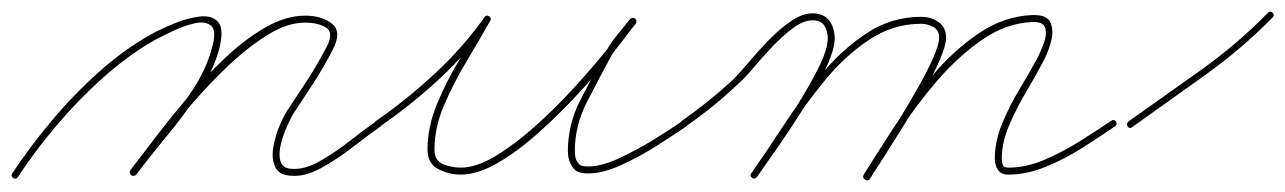

<svg xmlns="http://www.w3.org/2000/svg" viewBox="-26 -290 2216 331"><path d="M-5 9Q24 -35 62 -80.5Q100 -126 143.5 -165Q187 -204 233 -230Q249 -239 273 -249Q297 -259 318.5 -261.5Q340 -264 350.5 -251.5Q361 -239 351 -202Q340 -165 315.5 -128Q291 -91 262 -56Q233 -21 209 11Q205 15 200 12Q196 8 199 3Q223 -27 251.5 -61.5Q280 -96 304.5 -132.5Q329 -169 339 -206Q348 -236 338.5 -245Q329 -254 310.5 -250Q292 -246 272 -236.5Q252 -227 239 -220Q194 -194 151 -155.5Q108 -117 70.5 -72.5Q33 -28 5 15Q2 20 -3 17Q-8 14 -5 9ZM199 3Q216 -19 241.5 -52.5Q267 -86 298 -122.5Q329 -159 363 -191Q397 -223 432 -243Q467 -263 500 -263Q529 -263 546.5 -249Q564 -235 547 -203Q532 -174 514.5 -147Q497 -120 479 -93Q475 -86 468.5 -71.5Q462 -57 458 -40.5Q454 -24 457.5 -12Q461 0 476 1Q499 3 526 -12.5Q553 -28 579 -48.5Q605 -69 624 -82Q628 -85 632 -80Q635 -76 630 -72Q610 -58 583 -37Q556 -16 528 -0.5Q500 15 476 13Q455 12 448.5 -2Q442 -16 445 -35Q448 -54 455.5 -72Q463 -90 469 -99Q487 -126 504.5 -153Q522 -180 537 -209Q550 -234 536 -242.5Q522 -251 500 -251Q470 -251 436.5 -230.5Q403 -210 369.5 -178.5Q336 -147 305 -111Q274 -75 249 -42.5Q224 -10 209 11Q205 15 200 12Q196 8 199 3Z M621 -74Q618 -79 623 -82Q675 -118 723.5 -163Q772 -208 809 -260Q812 -265 817 -262Q822 -259 819 -254Q801 -222 778.5 -184.5Q756 -147 739.5 -108.5Q723 -70 723 -32Q723 -13 738 -7Q753 -1 768 -1Q795 -1 827.5 -20.5Q860 -40 895 -71Q930 -102 962 -137Q994 -172 1020 -204Q1046 -236 1060 -256Q1063 -261 1068 -258Q1073 -254 1070 -249Q1059 -236 1048 -222.5Q1037 -209 1028 -194Q1028 -194 1028 -194Q1028 -194 1028 -194Q1028 -194 1028 -194Q1028 -194 1028 -194Q1008 -157 986.5 -115.5Q965 -74 965 -30Q965 -19 968 -13Q968 -13 968 -13Q968 -13 968 -13Q968 -13 968 -13Q968 -13 968 -13Q972 -6 976 -4.5Q980 -3 988 -3Q1011 -3 1042 -17.5Q1073 -32 1103 -50.5Q1133 -69 1151 -82Q1155 -85 1159 -80Q1162 -76 1157 -72Q1138 -59 1107.5 -39.5Q1077 -20 1045 -5.5Q1013 9 988 9Q977 9 970 6Q963 3 958 -7Q958 -7 958 -7Q958 -7 958 -7Q958 -7 958 -7Q958 -7 958 -7Q953 -16 953 -30Q953 -76 975 -118.5Q997 -161 1018 -200Q1018 -200 1018 -200Q1018 -200 1018 -200Q1018 -200 1018 -200Q1018 -200 1018 -200Q1026 -215 1037.5 -229Q1049 -243 1060 -257Q1064 -261 1069 -258Q1073 -254 1070 -250Q1054 -228 1028 -195Q1002 -162 969 -126.5Q936 -91 900.5 -59.5Q865 -28 831 -8.5Q797 11 768 11Q748 11 729.5 1.5Q711 -8 711 -32Q711 -71 727.5 -111Q744 -151 767 -188.5Q790 -226 809 -260Q812 -265 817 -262Q822 -258 819 -254Q781 -200 732 -154.5Q683 -109 629 -72Q624 -69 621 -74Z M1148 -74Q1145 -78 1150 -82Q1197 -115 1237 -152Q1249 -164 1265 -183Q1281 -202 1299.5 -221Q1318 -240 1337.5 -253.5Q1357 -267 1375 -267Q1394 -267 1403.5 -254.5Q1413 -242 1413 -224Q1413 -204 1397 -171Q1381 -138 1358 -101.5Q1335 -65 1313 -33.5Q1291 -2 1279 15Q1275 20 1271 17Q1266 13 1269 9Q1281 -8 1302.5 -39Q1324 -70 1346.5 -105.5Q1369 -141 1385 -173Q1401 -205 1401 -224Q1401 -237 1395 -246Q1389 -255 1375 -255Q1359 -255 1341 -241.5Q1323 -228 1305 -209Q1287 -190 1271.5 -171.5Q1256 -153 1245 -144Q1204 -105 1156 -72Q1152 -69 1148 -74ZM1269 9Q1295 -28 1325 -74Q1355 -120 1390.5 -162.5Q1426 -205 1468.5 -233Q1511 -261 1562 -261Q1579 -261 1592 -252Q1605 -243 1605 -225Q1605 -212 1594.5 -187.5Q1584 -163 1567.5 -133.5Q1551 -104 1532.5 -74.5Q1514 -45 1498.5 -20.5Q1483 4 1474 17Q1471 22 1466 19Q1461 16 1464 11Q1472 -2 1487.5 -25.5Q1503 -49 1521 -78.5Q1539 -108 1555.5 -137Q1572 -166 1582.5 -189.5Q1593 -213 1593 -225Q1593 -238 1583 -243.5Q1573 -249 1562 -249Q1514 -249 1472.5 -221.5Q1431 -194 1396.5 -152Q1362 -110 1333 -65Q1304 -20 1279 15Q1275 20 1271 17Q1266 13 1269 9ZM1463 11Q1485 -24 1515 -70.5Q1545 -117 1582 -160.5Q1619 -204 1662 -233Q1705 -262 1753 -264Q1779 -265 1785 -251Q1791 -237 1786 -218.5Q1781 -200 1773 -185Q1760 -160 1743 -131.5Q1726 -103 1713.5 -73.5Q1701 -44 1701 -16Q1701 -10 1703 -5.5Q1705 -1 1712 -1Q1743 -1 1774.5 -14.5Q1806 -28 1835.5 -46.5Q1865 -65 1890 -82Q1895 -85 1898 -80Q1901 -75 1896 -72Q1871 -55 1840.5 -35.5Q1810 -16 1777 -2.5Q1744 11 1712 11Q1700 11 1694.5 3Q1689 -5 1689 -16Q1689 -46 1701.5 -76.5Q1714 -107 1731.5 -136Q1749 -165 1763 -191Q1768 -201 1773.5 -215.5Q1779 -230 1776 -241.5Q1773 -253 1753 -252Q1708 -250 1666.5 -221Q1625 -192 1588.5 -149.5Q1552 -107 1523 -61.5Q1494 -16 1474 18Q1471 23 1466 20Q1460 17 1463 11Z M1918 -72Q1915 -77 1920 -81Q1981 -124 2044 -169Q2107 -214 2160 -268Q2164 -272 2168 -268Q2172 -264 2168 -260Q2115 -206 2051.5 -160.5Q1988 -115 1926 -71Q1922 -67 1918 -72Z"/></svg>

Font: FRB American Cursive Guidelines Thin
Style: Italic
Weight: 100
Italic angle: -25°
Version: Version 2.0;Modular Font Editor K font №1